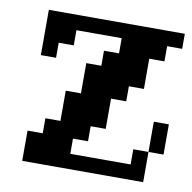

<svg xmlns="http://www.w3.org/2000/svg" viewBox="-63 -563 626 626"><g transform="rotate(10 250.0 -250.0)"><path d="M450.2 -100.1V0H49.8V-100.1H100.1V-149.9H149.9V-250H200.2V-350.1H250V-399.9H299.8V-450.2H149.9V-399.9H100.1V-350.1H49.8V-500H500V-450.2H450.2V-399.9H399.9V-299.8H350.1V-250H299.8V-149.9H250V-100.1H200.2V-49.8H399.9V-100.1H450.2V-200.2H500V-100.1Z"/></g></svg>

Font: Redaction 50
Style: Bold
Weight: 700
Designer: Jeremy Mickel / Forest Young
Foundry: MCKL
Version: Version 2.001;hotconv 1.0.113;makeotfexe 2.5.65598 DEVELOPME